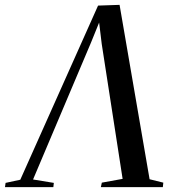

<svg xmlns="http://www.w3.org/2000/svg" viewBox="-62 -770 695 790"><path d="M430 -750 553.5 -32.5 610 -18.5 608 0H353L357 -18.5L442.5 -34L356.5 -589.5L342 -709L361 -714.5L312.5 -595L74 -31.5L159.5 -17.5L157.5 0H-41.5L-39 -17.5L21.5 -30.5L341.5 -747Z"/></svg>

Font: Merriweather 144pt
Style: Italic
Weight: 400
Italic angle: -7.8°
Version: Version 2.101